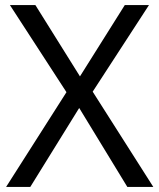

<svg xmlns="http://www.w3.org/2000/svg" viewBox="-20 -734 626 754"><path d="M582 0 344 -374 565 -714H470L294 -434L119 -714H19L241 -372L4 0H99L291 -310L480 0Z"/></svg>

Font: Noto Sans Arabic UI
Style: Regular
Weight: 400
Designer: Monotype Design Team, Nadine Chahine and Nizar Qandah
Foundry: Monotype Imaging Inc.
Version: Version 2.010